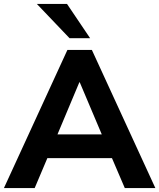

<svg xmlns="http://www.w3.org/2000/svg" viewBox="-30 -960 813 980"><path d="M-10 0 314 -705H439L763 0H607L523 -196L585 -153H168L230 -196L147 0ZM375 -540 247 -235 220 -274H533L506 -235L377 -540ZM325 -765 158 -940H312L430 -765Z"/></svg>

Font: Nunito Sans 12pt ExtraBold
Style: Regular
Weight: 800
Designer: Vernon Adams
Foundry: Vernon Adams
Version: Version 3.101;gftools[0.9.27]